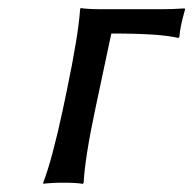

<svg xmlns="http://www.w3.org/2000/svg" viewBox="-20 -452 478 475"><path d="M145.5 -229Q173.8 -364.7 178.2 -429.2L179.7 -432.1Q196.8 -429.2 231 -429.2H381.3Q406.2 -429.2 436.5 -431.2L438 -429.2Q425.3 -385.3 423.8 -360.8L420.9 -357.9Q379.9 -369.1 255.4 -369.1L215.3 -180.2Q189.9 -60.1 187 0L184.6 2.9Q171.4 0 137.2 0Q121.6 0 109.1 0.7Q96.7 1.5 91.8 2L87.4 2.9L86.9 0Q109.4 -59.1 135.3 -180.2Z"/></svg>

Font: Linux Biolinum G
Style: Italic
Weight: 400
Italic angle: -12°
Designer: Philipp H. Poll
Foundry: Philipp H. Poll
Version: Version 0.5.1